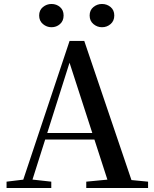

<svg xmlns="http://www.w3.org/2000/svg" viewBox="-20 -946 775 966"><path d="M239 -809Q215 -809 196 -825Q177 -841 177 -868Q177 -895 196 -910.5Q215 -926 239 -926Q264 -926 282 -910.5Q300 -895 300 -868Q300 -841 282 -825Q264 -809 239 -809ZM493 -809Q469 -809 450 -825Q431 -841 431 -868Q431 -895 450 -910.5Q469 -926 493 -926Q518 -926 536.5 -910.5Q555 -895 555 -868Q555 -841 536.5 -825Q518 -809 493 -809ZM13 0V-32L112 -44H130L238 -32V0ZM83 0 330 -740H404L655 0H534L319 -664H339L336 -650L130 0ZM193 -244 199 -277H510L516 -244ZM414 0V-32L549 -45H590L725 -32V0Z"/></svg>

Font: Noto Serif KR SemiBold
Style: Regular
Weight: 600
Designer: Ryoko NISHIZUKA 西塚涼子 (kana & ideographs); Frank Grießhammer (Latin, Greek & Cyrillic); Wenlong ZHANG 张文龙 (bopomofo); San
Foundry: Adobe
Version: Version 2.003-H1;hotconv 1.1.1;makeotfexe 2.6.0